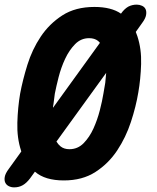

<svg xmlns="http://www.w3.org/2000/svg" viewBox="-58 -770 678 830"><path d="M218 10Q137 10 94 -27Q93 -27 93 -28L72 1Q57 21 40.5 30.5Q24 40 3 40Q-9 40 -19.5 35Q-30 30 -35 20Q-40 10 -37.5 -5Q-35 -20 -20 -40L34 -115Q34 -117 33 -119Q15 -174 17 -240Q19 -306 29 -365Q40 -424 60.5 -490Q81 -556 118 -611.5Q155 -667 211.5 -703.5Q268 -740 350 -740Q423 -740 465 -711Q479 -731 496 -741Q513 -750 533 -750Q545 -750 556 -745Q567 -740 571.5 -730Q576 -720 573.5 -705Q571 -690 556 -670L529 -632Q533 -623 536 -613Q554 -558 552 -493Q550 -428 540 -371Q530 -310 508 -243Q486 -176 448.5 -119.5Q411 -63 354.5 -26.5Q298 10 218 10ZM242 -125Q278 -125 303.5 -151Q329 -177 346 -214.5Q363 -252 373.5 -293Q384 -334 389 -365Q393 -386 397 -412Q399 -432 401 -455L186 -158Q194 -145 204 -137Q219 -125 242 -125ZM171 -304 374 -585 366 -593Q351 -605 327 -605Q292 -605 266.5 -579Q241 -553 223.5 -515.5Q206 -478 195.5 -437Q185 -396 179 -365Q176 -345 173 -319Q171 -311 171 -304Z"/></svg>

Font: Maple Mono ExtraBold
Style: Italic
Weight: 800
Italic angle: -10°
Monospace: yes
Designer: subframe7536
Version: Version 7.200